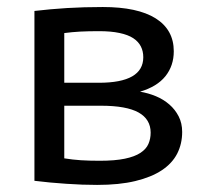

<svg xmlns="http://www.w3.org/2000/svg" viewBox="-20 -519 590 547"><path d="M499 -143.1C499 -159.7 495.7 -174.5 489 -187.5C482.3 -200.5 473.5 -211.8 462.4 -221.4C451.3 -231 438.6 -238.9 424.1 -244.9C409.6 -250.9 394.5 -255.2 378.9 -257.8C411.1 -267.3 435.2 -281.9 451.2 -301.8C467.1 -321.6 475.1 -345.4 475.1 -373C475.1 -413.7 457.9 -444.9 423.6 -466.6C389.2 -488.2 339 -499 272.9 -499C236.5 -499 202.6 -498 171.1 -496.1C139.7 -494.1 108.7 -491.4 78.1 -487.8V-3.9C107.1 -0.3 137.2 2.5 168.5 4.6C199.7 6.8 229.2 7.8 256.8 7.8C298.8 7.8 335 4.2 365.5 -3.2C395.9 -10.5 421.1 -20.8 440.9 -33.9C460.8 -47.1 475.4 -63 484.9 -81.5C494.3 -100.1 499 -120.6 499 -143.1ZM388.2 -356C388.2 -307.5 346 -283.2 261.7 -283.2H163.1V-424.8C178.1 -426.8 193.2 -428.1 208.5 -429C223.8 -429.8 241.7 -430.2 262.2 -430.2C285 -430.2 304.4 -428.5 320.6 -425C336.7 -421.6 349.7 -416.7 359.6 -410.2C369.5 -403.6 376.8 -395.8 381.3 -386.7C385.9 -377.6 388.2 -367.4 388.2 -356ZM409.2 -141.1C409.2 -129.4 407.1 -118.7 402.8 -108.9C398.6 -99.1 391 -90.7 380.1 -83.5C369.2 -76.3 354.4 -70.8 335.7 -66.9C317 -63 293.1 -61 264.2 -61C244 -61 226.1 -61.5 210.4 -62.5C194.8 -63.5 179 -65.3 163.1 -67.9V-217.8H267.6C316.1 -217.8 351.8 -211.3 374.8 -198.5C397.7 -185.6 409.2 -166.5 409.2 -141.1Z"/></svg>

Font: CodeNewRoman Nerd Font Mono
Style: Regular
Weight: 400
Monospace: yes
Designer: Sam Radian
Foundry: Code New Roman
Version: Version 2.00 November 29, 2014;Nerd Fonts 3.2.1